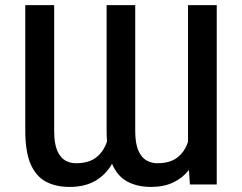

<svg xmlns="http://www.w3.org/2000/svg" viewBox="-20 -732 960 762"><path d="M424.7 -82Q400.6 -39.1 358.8 -14.6Q317.1 9.9 256 9.9Q201 9.9 161.6 -11.4Q122.2 -32.7 101.2 -81.5Q80.3 -130.3 80.3 -213.1V-711.6H195V-213.1Q195 -162.6 207 -134.6Q219.1 -106.5 238.6 -95.3Q258.2 -84.2 280.9 -84.2Q333.1 -84.2 362.7 -108Q392.4 -131.7 404.8 -171.2Q403.1 -191.1 403.1 -213.1V-711.6H516.7V-213.1Q516.7 -162.6 529.1 -134.6Q541.5 -106.5 561.4 -95.3Q581.3 -84.2 604 -84.2Q655.5 -84.2 684.8 -107.6Q714.1 -131 726.2 -169.7V-711.6H840.2V0H733.7L729.8 -57.5Q704.9 -25.6 667.4 -7.8Q630 9.9 578.8 9.9Q525.9 9.9 486 -11Q446 -32 424.7 -82Z"/></svg>

Font: Inter UI Medium
Style: Regular
Weight: 500
Designer: Rasmus Andersson
Foundry: rsms
Version: 3.2;8d6f07862